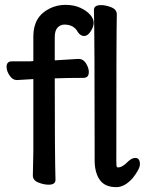

<svg xmlns="http://www.w3.org/2000/svg" viewBox="-20 -738 595 789"><path d="M180 21Q160 21 137.5 12Q115 3 115 -17L117 -116V-413L49 -409Q32 -409 19.5 -427.5Q7 -446 7 -463Q7 -486 29 -486H103L117 -487V-589Q117 -670 184 -703Q214 -718 249 -718Q284 -718 310 -706Q336 -694 350.5 -677.5Q365 -661 365 -644Q365 -628 352.5 -609Q340 -590 326 -590Q311 -590 300 -606Q284 -637 244 -637Q229 -637 217 -625Q205 -613 205 -585V-490L303 -496Q322 -496 333.5 -477.5Q345 -459 345 -442Q345 -418 323 -418Q259 -418 205 -416Q205 -105 208 1Q208 21 180 21ZM458 31Q412 31 391 2.5Q370 -26 369 -75Q369 -590 366 -697Q366 -717 395 -717Q415 -717 437.5 -708Q460 -699 460 -679Q458 -590 458 -78Q458 -55 460 -52.5Q462 -50 465 -50Q483 -50 507 -75Q522 -89 536 -89Q555 -89 555 -63Q555 -44 526 -7Q493 31 458 31Z"/></svg>

Font: LXGW ZhenKai
Style: Regular
Weight: 400
Designer: LXGW / Fontworks Inc.
Foundry: LXGW / Fontworks Inc.
Version: Version 0.800;June 8, 2025